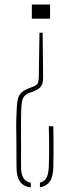

<svg xmlns="http://www.w3.org/2000/svg" viewBox="-20 -620 302 844"><path d="M167.5 -476 169.5 -280Q170 -263 165.8 -251.5Q161.5 -240 153 -232.5Q144.5 -225 131.5 -220L109.5 -212Q92 -205.5 84.2 -193.5Q76.5 -181.5 74.5 -158Q72.5 -134.5 72.5 -94V112Q72.5 145 82.5 162Q92.5 179 115.5 183.5V204Q82.5 199.5 67.5 178Q52.5 156.5 52.5 113Q52.5 35 52 -5.5Q51.5 -46 51.2 -64.2Q51 -82.5 51.5 -94Q53 -127 54 -149.8Q55 -172.5 59.5 -188Q64 -203.5 75.5 -214Q87 -224.5 109.5 -233L125.5 -239Q144.5 -246 147.5 -258.2Q150.5 -270.5 150.5 -281L153.5 -476ZM214.5 -65Q215 -32 215.2 -1Q215.5 30 215.2 58.5Q215 87 214.5 112Q214 154.5 199.8 176.5Q185.5 198.5 155.5 203.5V183Q176 177.5 184.8 160.8Q193.5 144 194.5 112Q196 74.5 196 29.5Q196 -15.5 194.5 -65ZM200 -600V-538H120V-600Z"/></svg>

Font: Big Shoulders Stencil Display SC Thin
Style: Regular
Weight: 100
Designer: Patric King
Foundry: XO Type Co
Version: Version 2.001